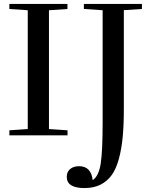

<svg xmlns="http://www.w3.org/2000/svg" viewBox="-20 -683 756 969"><path d="M27.3 0V-25.4L120.1 -31.7V-631.3L27.3 -637.7V-663.1H320.3V-637.7L227.1 -631.3V-31.7L320.8 -25.4V0ZM406.2 266.1Q316.9 266.1 316.9 209.5Q316.9 184.1 334.2 169.9Q351.6 155.8 378.9 155.8Q439.9 155.8 447.8 226.1Q478.5 206.1 488.3 142.3Q498 78.6 498 -64.5V-631.3L403.3 -637.7V-663.1H696.3V-637.7L605 -631.8V-133.3Q605 -53.2 599.4 6.8Q593.8 66.9 580.3 117.4Q566.9 168 544.4 199.7Q522 231.4 487.5 248.8Q453.1 266.1 406.2 266.1Z"/></svg>

Font: Elstob 18pt Medium
Style: Regular
Weight: 500
Designer: Peter S. Baker
Version: Version 1.015